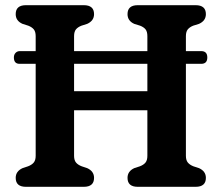

<svg xmlns="http://www.w3.org/2000/svg" viewBox="-20 -720 854 740"><path d="M265.5 -119.5Q265.5 -102.5 273 -93.5Q280.5 -84.5 295 -79L316 -72Q342.5 -60 342.5 -34.5Q342.5 0 303 0H80Q40.5 0 40.5 -34.5Q40.5 -60 67 -72L88 -79Q102.5 -84.5 110 -93.5Q117.5 -102.5 117.5 -119.5V-474H55.5Q33.5 -474 33.5 -498.5Q33.5 -509.5 40 -516.2Q46.5 -523 56.5 -523H117.5V-580.5Q117.5 -598 110.2 -606.8Q103 -615.5 89 -621L67 -628Q40.5 -639.5 40.5 -665.5Q40.5 -700 80 -700H303Q342.5 -700 342.5 -665.5Q342.5 -640 316 -628L294 -621Q280 -615.5 272.8 -606.8Q265.5 -598 265.5 -580.5V-523H548V-580.5Q548 -598 541 -606.8Q534 -615.5 520 -621L497.5 -628Q471.5 -639.5 471.5 -665.5Q471.5 -700 511 -700H734Q773.5 -700 773.5 -665.5Q773.5 -640 747 -628L724.5 -621Q711 -615.5 703.8 -606.8Q696.5 -598 696.5 -580.5V-523H755.5Q779 -523 779 -498.5Q779 -474 755.5 -474H696.5V-119.5Q696.5 -102.5 704 -93.5Q711.5 -84.5 725.5 -79L747 -72Q773.5 -60 773.5 -34.5Q773.5 0 734 0H511Q471.5 0 471.5 -34.5Q471.5 -60 497.5 -72L519 -79Q533.5 -84.5 540.8 -93.5Q548 -102.5 548 -119.5V-295H265.5ZM265.5 -368.5H548V-474H265.5Z"/></svg>

Font: Fraunces 72pt S100 SemiBold
Style: Regular
Weight: 600
Version: Version 1.000; ttfautohint (v1.8.3)